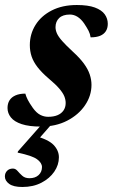

<svg xmlns="http://www.w3.org/2000/svg" viewBox="-40 -492 450 766"><path d="M49 254Q13.5 254 -3.5 241.5Q-20.5 229 -20.5 212Q-20.5 198.5 -11.8 189.5Q-3 180.5 11.5 180.5Q22 180.5 30 190Q38 199.5 48.8 209.2Q59.5 219 77.5 219Q100.5 219 114 206.5Q127.5 194 127.5 174.5Q127.5 158 108 143.5Q88.5 129 30.5 117L31.5 112L141 -12H179.5L78 104L95.5 49Q152.5 64 173.8 86.2Q195 108.5 195 135.5Q195 166 176.5 193Q158 220 125.2 237Q92.5 254 49 254ZM61 -118.5Q64.5 -106 70.8 -93.8Q77 -81.5 91 -61.5Q105.5 -41.5 120.5 -33.8Q135.5 -26 152 -26Q174 -26 189.5 -32.5Q205 -39 213.5 -51.5Q222 -64 222 -81Q222 -94.5 216.5 -108Q211 -121.5 196.5 -138.5Q182 -155.5 154.5 -178.5Q127 -202 110.2 -223.5Q93.5 -245 86.2 -266.5Q79 -288 79 -312Q79 -356 101.5 -392.2Q124 -428.5 166.2 -450.2Q208.5 -472 266.5 -472Q311.5 -472 338.5 -462Q365.5 -452 377.8 -435Q390 -418 390 -397Q390 -379.5 382.2 -367.5Q374.5 -355.5 359.5 -349.2Q344.5 -343 321.5 -343Q319.5 -357 313.5 -368.8Q307.5 -380.5 296 -398Q284 -415.5 269.5 -424.8Q255 -434 239 -434Q210.5 -434 196 -420Q181.5 -406 181.5 -383.5Q181.5 -371.5 187.2 -358.5Q193 -345.5 208 -328.5Q223 -311.5 250.5 -286Q278.5 -260.5 294.8 -238.2Q311 -216 318 -195Q325 -174 325 -153.5Q325 -110 299.2 -72Q273.5 -34 228 -10.5Q182.5 13 123 13Q76 13 46.5 3.2Q17 -6.5 3.5 -23.5Q-10 -40.5 -10 -61Q-10 -79 -2 -91.8Q6 -104.5 22 -111.5Q38 -118.5 61 -118.5Z"/></svg>

Font: Newsreader 36pt
Style: Bold Italic
Weight: 700
Italic angle: -17°
Designer: Hugues Gentile
Foundry: Production Type
Version: Version 1.003